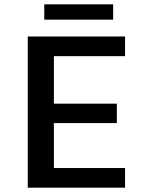

<svg xmlns="http://www.w3.org/2000/svg" viewBox="-20 -869 690 889"><path d="M108.5 0V-700H559V-609H229.5V-389H521V-299H229.5V-91H559V0ZM185 -778V-849H504V-778Z"/></svg>

Font: Trispace Medium
Style: Regular
Weight: 500
Designer: Tyler Finck
Foundry: Etcetera Type Company
Version: Version 1.210; ttfautohint (v1.8.3)